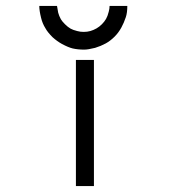

<svg xmlns="http://www.w3.org/2000/svg" viewBox="-20 -679 580 650"><path d="M237 -476H298V-49H237ZM113 -659H173Q175 -645 177 -636Q180 -625 186 -614Q190 -607 200 -597Q209.5 -587.5 219 -582Q227 -577.5 241 -574Q251.5 -571 263 -571Q275.5 -571 286 -574Q296.5 -577 307 -583Q316.5 -588.5 325 -597Q333.5 -605.5 339 -615Q344.5 -624.5 348 -639Q351 -649.5 351 -659H411Q411 -636 406 -621Q399.5 -601.5 391 -586Q381.5 -568.5 368 -555Q353.5 -540.5 338 -532Q321.5 -523 302 -517Q278 -511 265 -511Q243.5 -511 226 -515Q211.5 -518.5 190 -530Q173.5 -539 158 -553Q141 -570 134 -583Q123.5 -599.5 119 -619Q113 -643 113 -659Z"/></svg>

Font: 3270 Nerd Font Mono
Style: Regular
Weight: 400
Monospace: yes
Version: Version 3.0.1;Nerd Fonts 3.0.0